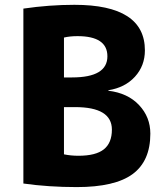

<svg xmlns="http://www.w3.org/2000/svg" viewBox="-20 -760 670 790"><path d="M76.2 -4.9V-724.6Q182.6 -740.2 286.1 -740.2Q576.2 -740.2 576.2 -552.7Q576.2 -489.3 535.2 -444.3Q494.1 -399.4 425.8 -388.7V-386.7Q505.9 -377 552.2 -327.6Q598.6 -278.3 598.6 -210Q598.6 -97.7 525.9 -43.9Q453.1 9.8 295.9 9.8Q179.7 9.8 76.2 -4.9ZM243.2 -125Q271.5 -119.1 302.7 -119.1Q374 -119.1 407.2 -145.5Q440.4 -171.9 440.4 -226.6Q440.4 -319.3 289.1 -319.3H243.2ZM243.2 -441.4H276.4Q421.9 -441.4 421.9 -528.3Q421.9 -611.3 298.8 -611.3Q267.6 -611.3 243.2 -605.5Z"/></svg>

Font: GenEi M Gothic v2 Heavy
Style: Regular
Weight: 800
Version: Version 2.0